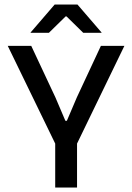

<svg xmlns="http://www.w3.org/2000/svg" viewBox="-20 -846 596 866"><path d="M235 -186 15 -639H121L230 -406.5L275 -301H281.5L326.5 -406.5L435 -639H541L321.5 -186ZM229 0V-279H327.5V0ZM226.5 -825.5H329.5L438 -699.5V-698H355.5L280 -772H276L200.5 -698H118V-699.5Z"/></svg>

Font: Anek Latin Medium
Style: Regular
Weight: 500
Designer: Yesha Goshar
Foundry: Ek Type
Version: Version 1.003